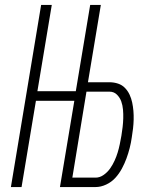

<svg xmlns="http://www.w3.org/2000/svg" viewBox="-20 -755 640 775"><path d="M24 0 146 -735H189L131 -387H286L344 -735H387L335 -423H422Q440 -423 456.5 -417.5Q473 -412 484.5 -400Q496 -388 503 -373Q510 -358 513.5 -341.5Q517 -325 518.5 -307.5Q520 -290 519.5 -272Q519 -254 517 -236.5Q515 -219 512 -201Q512 -201 512 -201Q512 -201 512 -201Q509 -179 503.5 -157.5Q498 -136 490.5 -115.5Q483 -95 472 -74.5Q461 -54 445.5 -37Q430 -20 408.5 -10Q387 0 366 0H222L280 -348H125L67 0ZM272 -38H366Q383 -38 398.5 -49Q414 -60 424.5 -75Q435 -90 442.5 -106.5Q450 -123 455 -139.5Q460 -156 463.5 -173Q467 -190 470 -207Q473 -225 475 -242.5Q477 -260 477.5 -277.5Q478 -295 476.5 -312.5Q475 -330 469.5 -345.5Q464 -361 452 -373Q440 -385 422 -385H329Z"/></svg>

Font: Iosevka SS04 XLt Ex Obl
Style: Regular
Weight: 200
Width: 7
Italic angle: -9°
Monospace: yes
Designer: Belleve Invis
Foundry: Belleve Invis
Version: Version 19.0.0; ttfautohint (v1.8.4)